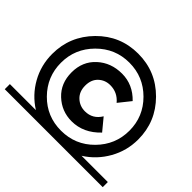

<svg xmlns="http://www.w3.org/2000/svg" viewBox="-159 -926 1142 1142"><g transform="rotate(45 412.0 -355.5)"><path d="M0 0V-43H219Q141 -92 96 -172.5Q51 -253 51 -348Q51 -497 156.5 -604Q262 -711 412 -711Q562 -711 667.5 -605Q773 -499 773 -350Q773 -255 727 -173.5Q681 -92 603 -43H824V0ZM615 -147Q699 -232 699 -350Q699 -468 615 -552Q531 -636 412.5 -636Q294 -636 209.5 -551Q125 -466 125 -348Q125 -230 208 -146Q291 -62 411 -62Q531 -62 615 -147ZM416 -146Q332 -146 271 -203Q210 -260 210 -352Q210 -444 273 -501.5Q336 -559 428 -559Q520 -559 588 -488L528 -413Q488 -461 427 -461Q384 -461 353.5 -432.5Q323 -404 323 -353.5Q323 -303 354.5 -273.5Q386 -244 430 -244Q495 -244 530 -302L592 -227Q515 -146 416 -146Z"/></g></svg>

Font: Montserrat Subrayada
Style: Bold
Weight: 700
Version: Version 2.001